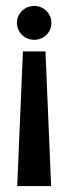

<svg xmlns="http://www.w3.org/2000/svg" viewBox="-20 -621 217 646"><path d="M37 -544C37 -512 63 -487 95 -487C127 -487 153 -512 153 -544C153 -576 127 -601 95 -601C63 -601 37 -576 37 -544ZM38 5H152L133 -448H57Z"/></svg>

Font: Charger Sport
Style: SeBdExt
Weight: 600
Designer: Jasper
Foundry: Cannot Into Space Fonts
Version: Version 1.1